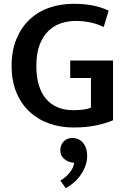

<svg xmlns="http://www.w3.org/2000/svg" viewBox="-20 -660 667 1009"><path d="M366 -640Q423 -640 468.5 -631Q514 -622 551 -604L525 -518Q490 -535 453 -542.5Q416 -550 378 -550Q336 -550 298.5 -537Q261 -524 232.5 -495.5Q204 -467 187.5 -422.5Q171 -378 171 -314Q171 -201 221.5 -141Q272 -81 366 -81Q425 -81 458 -94V-250H349V-342H574V-28Q534 -11 483 -0.5Q432 10 366 10Q298 10 238.5 -11Q179 -32 135 -73Q91 -114 66 -174.5Q41 -235 41 -314Q41 -393 66 -454Q91 -515 134.5 -556.5Q178 -598 237.5 -619Q297 -640 366 -640ZM353 193Q331 188 314 172Q297 156 297 129Q297 103 314 84Q331 65 362 65Q374 65 387.5 70Q401 75 412.5 86.5Q424 98 431 116Q438 134 438 160Q438 186 429 211Q420 236 404.5 258.5Q389 281 368.5 299Q348 317 326 329L297 289Q324 274 345 248.5Q366 223 370 196Z"/></svg>

Font: Mukta Malar SemiBold
Style: Regular
Weight: 600
Designer: Aadarsh Rajan, Girish Dalvi, Yashodeep Gholap
Foundry: Ek Type
Version: Version 2.538;PS 1.000;hotconv 16.6.51;makeotf.lib2.5.65220;